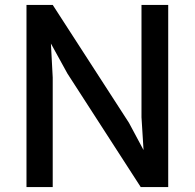

<svg xmlns="http://www.w3.org/2000/svg" viewBox="-20 -763 794 783"><path d="M88 0V-743H195L506 -262L605 -77H570L557 -285V-743H666V0H554L255 -463L140 -672H183L195 -447V0Z"/></svg>

Font: Tracken
Style: Regular
Weight: 400
Designer: Eben Sorkin
Foundry: Eben Sorkin
Version: Version 2.001